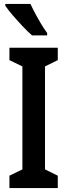

<svg xmlns="http://www.w3.org/2000/svg" viewBox="-20 -1008 343 977"><path d="M274 -51H28V-114L94 -146V-670L28 -702V-765H274V-702L209 -670V-146L274 -114ZM135 -988Q145 -966 160 -938Q175 -910 191 -883.5Q207 -857 220 -840V-828H143Q124 -844 97 -872.5Q70 -901 45 -930Q20 -959 7 -979V-988Z"/></svg>

Font: Noto Sans Tamil UI ExtraCondensed SemiBold
Style: Regular
Weight: 600
Width: 2
Designer: Jelle Bosma - Monotype Design Team
Foundry: Monotype Imaging Inc.
Version: Version 2.004; ttfautohint (v1.8.4.7-5d5b)